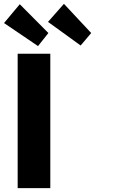

<svg xmlns="http://www.w3.org/2000/svg" viewBox="-20 -980 595 1000"><path d="M72 0V-700H242V0ZM400 -743 230 -866 313 -960 455 -808ZM83 -958 232 -808 178 -740 1 -860Z"/></svg>

Font: Mach
Style: Bold
Weight: 700
Version: Version 1.002